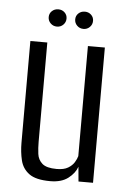

<svg xmlns="http://www.w3.org/2000/svg" viewBox="-48 -656 468 700"><g transform="rotate(5 185.5 -305.5)"><path d="M162.1 7.7Q109.5 7.7 84.8 -10.5Q60.1 -28.7 52.9 -58.8Q45.7 -88.8 45.7 -123.3V-495H107.7V-131.4Q107.7 -108.9 110.4 -87.6Q113.1 -66.3 128.8 -52.4Q144.6 -38.6 181.6 -38.6Q208.1 -38.6 223.2 -47.7Q238.3 -56.7 246 -69.3Q253.6 -81.9 256.3 -92.2V-495H318.3V0H265.1L260.2 -53.6Q251.9 -29.7 227.6 -11Q203.3 7.7 162.1 7.7ZM137.4 -555.8Q123.7 -555.8 114.1 -565.2Q104.6 -574.6 104.6 -587.9Q104.6 -601.2 114.1 -610.1Q123.7 -619 137.4 -619Q151.2 -619 160.5 -610.1Q169.9 -601.2 169.9 -587.9Q169.9 -574.6 160.5 -565.2Q151.2 -555.8 137.4 -555.8ZM234.4 -555.8Q220.6 -555.8 211.1 -565.2Q201.6 -574.6 201.6 -587.9Q201.6 -601.2 211.1 -610.1Q220.6 -619 234.4 -619Q248.1 -619 257.5 -610.1Q266.9 -601.2 266.9 -587.9Q266.9 -574.6 257.5 -565.2Q248.1 -555.8 234.4 -555.8Z"/></g></svg>

Font: Alumni Sans SC Thin
Style: Regular
Weight: 100
Designer: Robert E. Leuschke
Foundry: Robert E. Leuschke
Version: Version 1.018